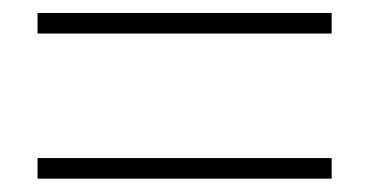

<svg xmlns="http://www.w3.org/2000/svg" viewBox="-20 -509 561 292"><path d="M37.1 -458V-489.3H484.4V-458ZM37.1 -237.3V-268.6H484.4V-237.3Z"/></svg>

Font: Bpmf Zihi Sans ExtraLight
Style: ExtraLight
Weight: 250
Foundry: But Ko
Version: Version 1.320